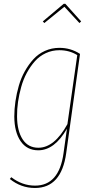

<svg xmlns="http://www.w3.org/2000/svg" viewBox="-20 -775 494 990"><path d="M208.5 -656.2 200.7 -664.6 308.6 -755.4H316.9L398.4 -664.6L389.6 -656.2L312 -740.2ZM286.6 -528.3Q344.7 -528.3 392.6 -497.1L321.3 15.1Q296.4 194.3 160.2 194.3Q88.4 194.3 30.8 147.9L38.1 138.7Q94.7 182.1 160.6 182.1Q284.7 182.1 307.6 14.6L325.2 -111.3Q261.2 0 177.2 0Q118.7 0 86.4 -46.9Q54.2 -93.8 53.7 -173.8Q53.7 -212.4 59.6 -252.4Q65.4 -292.5 76.9 -332.5Q88.4 -372.6 107.9 -407.5Q127.4 -442.4 152.3 -469.7Q177.2 -497.1 211.9 -512.7Q246.6 -528.3 286.6 -528.3ZM286.1 -516.1Q248.5 -516.1 216.1 -501Q183.6 -485.8 160.2 -459.5Q136.7 -433.1 118.4 -399.4Q100.1 -365.7 89.4 -326.9Q78.6 -288.1 73 -249.8Q67.4 -211.4 67.9 -174.3Q68.4 -100.1 96.7 -56.6Q125 -13.2 177.7 -13.2Q260.7 -13.2 327.6 -134.8L378.4 -490.7Q338.4 -516.1 286.1 -516.1Z"/></svg>

Font: Fira Sans Compressed Hair
Style: Italic
Weight: 100
Width: 3
Italic angle: -8°
Designer: Carrois Corporate & Edenspiekermann AG
Foundry: Carrois Corporate GbR & Edenspiekermann AG
Version: Version 4.203;PS 004.203;hotconv 1.0.88;makeotf.lib2.5.64775